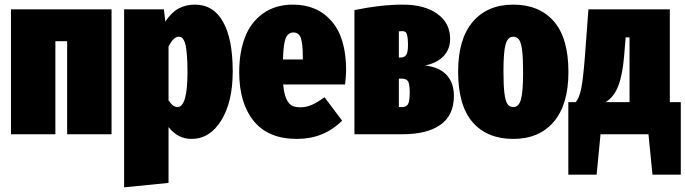

<svg xmlns="http://www.w3.org/2000/svg" viewBox="-20 -574 2931 821"><path d="M267.1 0V-397.9H216.8V0H26.9V-534.2H457V0Z M813 -554.2Q892.6 -554.2 933.8 -480.7Q975.1 -407.2 975.1 -269Q975.1 -137.7 926 -58.8Q877 20 798.8 20Q740.2 20 700.7 -30.8V208L510.7 227.1V-534.2H680.7L687 -481.9Q713.4 -521.5 744.1 -537.8Q774.9 -554.2 813 -554.2ZM738.8 -116.2Q781.7 -116.2 781.7 -266.1Q781.7 -305.7 779.5 -334Q777.3 -362.3 774.2 -378.2Q771 -394 765.6 -403.1Q760.3 -412.1 755.4 -414.6Q750.5 -417 743.7 -417Q722.2 -417 700.7 -375V-145Q719.2 -116.2 738.8 -116.2Z M1460 -273.9Q1460 -253.4 1455.6 -212.9H1190.9Q1194.3 -173.3 1204.3 -151.4Q1214.4 -129.4 1228.3 -122.3Q1242.2 -115.2 1264.6 -115.2Q1290 -115.2 1313.7 -125.7Q1337.4 -136.2 1367.7 -158.2L1442.9 -58.1Q1364.7 20 1250 20Q1127 20 1064.9 -56.6Q1002.9 -133.3 1002.9 -265.1Q1002.9 -350.6 1027.6 -414.8Q1052.2 -479 1105 -516.6Q1157.7 -554.2 1232.9 -554.2Q1336.9 -554.2 1398.4 -482.9Q1460 -411.6 1460 -273.9ZM1274.9 -319.8V-328.1Q1274.9 -385.3 1266.8 -410.2Q1258.8 -435.1 1234.9 -435.1Q1212.4 -435.1 1202.1 -411.4Q1191.9 -387.7 1189.9 -319.8Z M1797.9 -293.9Q1859.9 -286.6 1890.4 -252.7Q1920.9 -218.8 1920.9 -164.1Q1920.9 -81.1 1863.5 -40.5Q1806.2 0 1701.7 0H1495.6V-530.8Q1607.9 -554.2 1701.7 -554.2Q1795.9 -554.2 1850.3 -514.6Q1904.8 -475.1 1904.8 -408.2Q1904.8 -364.3 1877.4 -334.7Q1850.1 -305.2 1797.9 -293.9ZM1698.7 -440.9Q1691.4 -440.9 1685.5 -439.9V-328.1H1693.8Q1709 -328.1 1716.8 -338.9Q1724.6 -349.6 1724.6 -382.8Q1724.6 -408.7 1721.4 -421.6Q1718.3 -434.6 1713.4 -437.7Q1708.5 -440.9 1698.7 -440.9ZM1699.7 -116.2Q1717.3 -116.2 1724.6 -128.4Q1731.9 -140.6 1731.9 -179.2Q1731.9 -214.4 1724.9 -226.1Q1717.8 -237.8 1697.8 -237.8H1685.5V-116.2Z M2410.6 -266.1Q2410.6 -127 2348.1 -53.5Q2285.6 20 2174.8 20Q2063.5 20 2001.2 -51Q1939 -122.1 1939 -268.1Q1939 -407.2 2001.5 -480.7Q2064 -554.2 2174.8 -554.2Q2285.6 -554.2 2348.1 -482.9Q2410.6 -411.6 2410.6 -266.1ZM2174.8 -417Q2151.4 -417 2142.1 -384.8Q2132.8 -352.5 2132.8 -268.1Q2132.8 -208 2137 -175Q2141.1 -142.1 2149.9 -129.2Q2158.7 -116.2 2174.8 -116.2Q2198.2 -116.2 2207.5 -148.4Q2216.8 -180.7 2216.8 -266.1Q2216.8 -325.7 2212.6 -358.4Q2208.5 -391.1 2199.7 -404.1Q2190.9 -417 2174.8 -417Z M2844.2 -137.2H2891.1V172.9H2770L2752.9 0H2547.9L2531.2 172.9H2410.2V-137.2H2441.9Q2456.1 -153.3 2464.6 -191.9Q2473.1 -230.5 2481 -331.1L2496.1 -534.2H2844.2ZM2671.9 -137.2V-414.1H2655.3L2648.9 -335.9Q2642.1 -253.4 2623.5 -206.1Q2605 -158.7 2569.8 -137.2Z"/></svg>

Font: Fira Sans Compressed Heavy
Style: Regular
Weight: 900
Width: 1
Designer: Carrois Corporate & Edenspiekermann AG
Foundry: Carrois Corporate GbR & Edenspiekermann AG
Version: Version 4.203;PS 004.203;hotconv 1.0.88;makeotf.lib2.5.64775